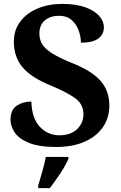

<svg xmlns="http://www.w3.org/2000/svg" viewBox="-20 -744 619 985"><path d="M268 10Q179 10 127.5 -11.5Q76 -33 55 -65Q34 -97 34 -130Q34 -181 66 -202Q98 -223 141 -223Q143 -138 184 -94Q225 -50 285 -50Q343 -50 375.5 -81.5Q408 -113 408 -158Q408 -209 366.5 -239.5Q325 -270 241 -305Q136 -348 93.5 -401.5Q51 -455 51 -529Q51 -590 84 -633.5Q117 -677 173 -700.5Q229 -724 299 -724Q371 -724 418.5 -706.5Q466 -689 489.5 -661.5Q513 -634 513 -604Q513 -569 485 -547Q457 -525 395 -525Q395 -557 383 -589Q371 -621 346.5 -642Q322 -663 284 -663Q238 -663 210 -639.5Q182 -616 182 -571Q182 -543 195.5 -519Q209 -495 245.5 -471.5Q282 -448 349 -421Q452 -380 496.5 -328.5Q541 -277 541 -203Q541 -139 507.5 -91Q474 -43 413 -16.5Q352 10 268 10ZM176 208Q185 178 197 136Q209 94 215 61H331V71Q322 92 306 119Q290 146 271 172.5Q252 199 236 221H176Z"/></svg>

Font: Noto Serif
Style: Bold
Weight: 700
Designer: Monotype Design Team
Foundry: Monotype Imaging Inc.
Version: Version 2.014